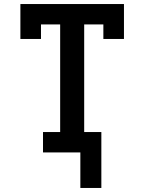

<svg xmlns="http://www.w3.org/2000/svg" viewBox="-20 -755 715 951"><path d="M378 176V0H193V-101H278V-634H183V-562H81V-735H594V-562H492V-634H397V-101H482V176Z"/></svg>

Font: Iosevka Etoile
Style: Bold
Weight: 700
Designer: Belleve Invis
Foundry: Belleve Invis
Version: Version 28.1.0; ttfautohint (v1.8.4)